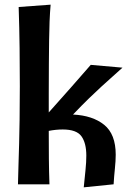

<svg xmlns="http://www.w3.org/2000/svg" viewBox="-20 -790 559 823"><path d="M197 -770Q194 -735 192.5 -698Q191 -661 190.5 -616.5Q190 -572 189.5 -517Q189 -462 189 -391V-308Q243 -368 285 -416Q327 -464 369 -512L505 -500Q482 -479 461 -460.5Q440 -442 415.5 -419.5Q391 -397 361.5 -368.5Q332 -340 293 -299Q377 -295 426.5 -255Q476 -215 476 -127Q476 -101 472.5 -67.5Q469 -34 467 0L339 13Q343 -27 346.5 -61Q350 -95 350 -123Q350 -177 329 -206Q308 -235 249 -235Q220 -235 189 -229Q189 -165 189.5 -110Q190 -55 192 0H57Q58 -52 59.5 -91.5Q61 -131 62 -175Q63 -219 64 -276.5Q65 -334 65 -421Q65 -499 64 -584.5Q63 -670 60 -760Z"/></svg>

Font: CantoraOne
Style: Regular
Weight: 400
Designer: Pablo Impallari, Rodrigo Fuenzalida
Foundry: Pablo Impallari
Version: Version 1.001; ttfautohint (v0.8) -G 200 -r 50